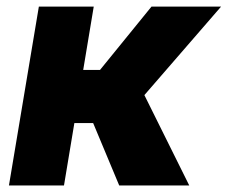

<svg xmlns="http://www.w3.org/2000/svg" viewBox="-20 -566 696 586"><path d="M266.1 -545.9 175.3 0H7.3L98.6 -545.9ZM654.8 -545.9 346.7 -190.4H182.6L190.9 -352.5H285.2L442.4 -545.9ZM343.8 0 254.9 -212.9 413.1 -291 557.6 0Z"/></svg>

Font: Inter Tight ExtraBold
Style: Italic
Weight: 800
Italic angle: -9.39999°
Designer: Rasmus Andersson
Foundry: rsms
Version: Version 3.004